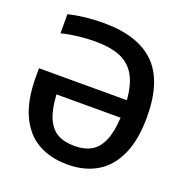

<svg xmlns="http://www.w3.org/2000/svg" viewBox="-134 -872 964 1002"><g transform="rotate(20 347.5 -370.5)"><path d="M653.5 -364.5Q653.5 -238 615.5 -154.5Q577.5 -71 508.8 -30.8Q440 9.5 347.5 9.5Q252 9.5 182.5 -30Q113 -69.5 74.8 -153Q36.5 -236.5 36.5 -364.5V-412H524.5Q518 -498.5 487.8 -549.5Q457.5 -600.5 403 -622.2Q348.5 -644 264 -644Q219 -644 170.2 -638.2Q121.5 -632.5 79.5 -621.5V-728Q169 -749.5 275.5 -749.5Q464.5 -749.5 559 -656.8Q653.5 -564 653.5 -364.5ZM525 -315H169Q173.5 -233.5 194.8 -185Q216 -136.5 253.8 -115.2Q291.5 -94 348 -94Q402.5 -94 439.8 -114.8Q477 -135.5 498.8 -184.2Q520.5 -233 525 -315Z"/></g></svg>

Font: Encode Sans Semi Condensed SmBd
Style: Regular
Weight: 600
Width: 4
Designer: Multiple Designers
Foundry: Impallari Type
Version: Version 2.000